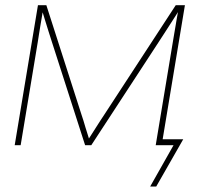

<svg xmlns="http://www.w3.org/2000/svg" viewBox="-20 -549 755 726"><path d="M35.6 0 123.5 -529.3H155.3L287.6 -117.2Q292 -105 295.7 -92.3Q299.3 -79.6 303.2 -67.1Q307.1 -54.7 311 -42.2Q314.9 -29.8 318.8 -17.1H311Q319.3 -29.8 327.1 -42.2Q335 -54.7 343 -67.1Q351.1 -79.6 359.1 -92.3Q367.2 -105 375.5 -117.2L644.5 -529.3H679.2L591.3 0H568.8L633.3 -388.7Q635.7 -403.8 638.4 -419.2Q641.1 -434.6 643.6 -449.7Q646 -464.8 648.7 -480.2Q651.4 -495.6 654.3 -510.7H657.7Q645 -490.7 631.8 -470.2Q618.7 -449.7 605.5 -429.4Q592.3 -409.2 579.1 -388.7L325.2 0H301.8L176.8 -388.7Q170.4 -409.2 163.8 -429.4Q157.2 -449.7 151.1 -470.2Q145 -490.7 138.7 -510.7H142.6Q140.1 -495.6 137.5 -480.2Q134.8 -464.8 132.3 -449.7Q129.9 -434.6 127.4 -419.2Q125 -403.8 122.6 -388.7L58.1 0ZM547.9 156.2 636.2 0H574.7L578.6 -22.5H672.9L570.8 156.2Z"/></svg>

Font: Inter 24pt Thin
Style: Italic
Weight: 250
Italic angle: -9.3988°
Version: Version 4.001;git-66647c0bb